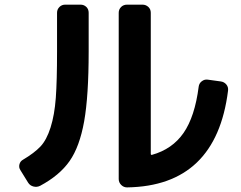

<svg xmlns="http://www.w3.org/2000/svg" viewBox="-20 -773 1040 830"><path d="M529.3 37.1Q514.6 37.1 503.9 26.4Q493.2 15.6 493.2 1V-717.8Q493.2 -732.4 503.4 -742.7Q513.7 -752.9 529.3 -752.9H595.7Q610.4 -752.9 621.1 -743.2Q631.8 -733.4 631.8 -717.8V-108.4Q631.8 -102.5 636.7 -103.5Q724.6 -127.9 773.4 -198.2Q822.3 -268.6 838.9 -398.4Q840.8 -413.1 852.5 -421.9Q864.3 -430.7 877.9 -428.7L934.6 -420.9Q949.2 -418.9 958.5 -407.7Q967.8 -396.5 965.8 -380.9Q914.1 31.2 529.3 37.1ZM101.6 16.6 68.4 -37.1Q60.5 -48.8 64 -62.5Q67.4 -76.2 80.1 -83Q127.9 -111.3 154.8 -139.6Q181.6 -168 198.7 -222.2Q215.8 -276.4 221.2 -349.6Q226.6 -422.9 226.6 -549.8V-717.8Q226.6 -732.4 236.8 -742.7Q247.1 -752.9 261.7 -752.9H328.1Q342.8 -752.9 353 -743.2Q363.3 -733.4 363.3 -717.8V-549.8Q363.3 -358.4 343.8 -248.5Q324.2 -138.7 280.8 -76.7Q237.3 -14.6 153.3 30.3Q139.6 37.1 124.5 33.2Q109.4 29.3 101.6 16.6Z"/></svg>

Font: Rounded-L Mgen+ 1mn bold
Style: Bold
Weight: 700
Designer: [Source Han Sans]
Ryoko NISHIZUKA  (kana & ideographs); Paul D. Hunt (Latin, Greek & Cyrillic); Wenlong ZHANG  (bopomofo
Version: Version 1.059.20150602